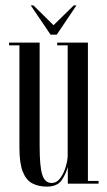

<svg xmlns="http://www.w3.org/2000/svg" viewBox="-20 -681 398 712"><path d="M153.5 11Q122.5 11 99.8 -1Q77 -13 64.5 -44.2Q52 -75.5 52 -134V-513H13.5V-523H127V-138.5Q127 -63.5 136.8 -33Q146.5 -2.5 171.5 -2.5Q190.5 -2.5 203.8 -20.8Q217 -39 224 -63.2Q231 -87.5 231 -105V-513H192V-523H306V-10H345.5V0H231.5V-62.5Q224.5 -35.5 208.2 -12.2Q192 11 153.5 11ZM167.5 -552.5 94 -661H104L178.5 -587.5L253.5 -661H263.5L190.5 -552.5Z"/></svg>

Font: Imbue 100pt
Style: Regular
Weight: 400
Designer: Tyler Finck
Foundry: Etcetera Type Company
Version: Version 1.102; ttfautohint (v1.8.3)